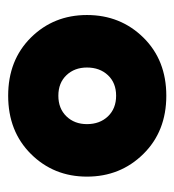

<svg xmlns="http://www.w3.org/2000/svg" viewBox="2 -772 437 482"><g transform="rotate(-90 221.0 -531.5)"><path d="M18.1 -532.2Q18.1 -615.7 75 -672.9Q131.8 -730 221.2 -730Q310.5 -730 367.2 -672.9Q423.8 -615.7 423.8 -532.2Q423.8 -448.2 367.2 -390.6Q310.5 -333 221.2 -333Q131.8 -333 75 -390.6Q18.1 -448.2 18.1 -532.2ZM292 -532.2Q292 -563.5 272.7 -583.7Q253.4 -604 221.2 -604Q189 -604 169.4 -583.7Q149.9 -563.5 149.9 -532.2Q149.9 -500 169.4 -479.5Q189 -459 221.2 -459Q253.4 -459 272.7 -479.5Q292 -500 292 -532.2Z"/></g></svg>

Font: Sora ExtraBold
Style: Regular
Weight: 800
Designer: Jonathan Barnbrook, Julián Moncada
Foundry: Barnbrook Fonts
Version: Version 2.000